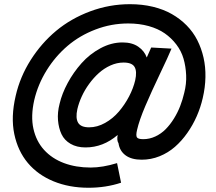

<svg xmlns="http://www.w3.org/2000/svg" viewBox="-20 -719 1024 909"><path d="M398.9 169.9Q307.6 169.9 233.4 139.4Q159.2 108.9 111.8 52.5Q64.5 -3.9 47.6 -84.5Q30.8 -165 54.2 -265.1Q74.7 -355 125.2 -434.8Q175.8 -514.6 245.8 -573Q315.9 -631.3 407 -665.3Q498 -699.2 595.2 -699.2Q653.3 -699.2 703.9 -687Q754.4 -674.8 793.7 -652.3Q833 -629.9 863.8 -598.6Q894.5 -567.4 914.1 -528.8Q933.6 -490.2 943.6 -446.3Q953.6 -402.3 952.6 -353.8Q951.7 -305.2 939.9 -254.9Q929.7 -210.4 911.4 -168.7Q893.1 -127 866.7 -89.4Q840.3 -51.8 808.1 -23.7Q775.9 4.4 735.4 20.8Q694.8 37.1 650.9 37.1Q602.5 37.1 574.5 16.4Q546.4 -4.4 541 -41Q532.2 -54.2 537.1 -80.1Q468.3 -21 384.8 -21Q343.3 -21 314 -38.1Q284.7 -55.2 271.2 -83.7Q257.8 -112.3 254.6 -149.7Q251.5 -187 262.2 -228Q273.4 -275.9 300.5 -326.2Q327.6 -376.5 366 -419.7Q404.3 -462.9 455.6 -490.5Q506.8 -518.1 560.1 -518.1Q605.5 -518.1 634.5 -498Q663.6 -478 674.8 -446.8L695.8 -494.1L792 -488.8Q776.9 -452.1 737.1 -368.9Q697.3 -285.6 668.2 -217.5Q639.2 -149.4 628.9 -104Q622.6 -77.6 628.2 -68.8Q633.8 -60.1 658.2 -60.1Q688 -60.1 715.6 -73Q743.2 -85.9 764.4 -107.4Q785.6 -128.9 803.5 -157.7Q821.3 -186.5 833 -216.8Q844.7 -247.1 852.1 -278.8Q863.3 -322.3 861.3 -363.5Q859.4 -404.8 848.9 -441.2Q838.4 -477.5 814.9 -508.3Q791.5 -539.1 760 -561Q728.5 -583 684.1 -595.5Q639.6 -607.9 586.9 -607.9Q506.8 -607.9 432.1 -579.3Q357.4 -550.8 299.8 -501.7Q242.2 -452.6 200.9 -386.2Q159.7 -319.8 142.1 -245.1Q125 -168.9 138.2 -109.6Q151.4 -50.3 188.7 -9.3Q226.1 31.7 282.7 53Q339.4 74.2 409.2 74.2Q465.8 74.2 534.2 53.2L553.2 146Q481.4 169.9 398.9 169.9ZM401.9 -116.2Q440.4 -116.2 477.5 -137Q514.6 -157.7 542.7 -190.7Q570.8 -223.6 591.1 -262.5Q611.3 -301.3 620.1 -338.9Q629.4 -380.9 617.2 -401.9Q605 -422.9 564.9 -422.9Q533.7 -422.9 503.2 -409.2Q472.7 -395.5 447.8 -373Q422.9 -350.6 402.1 -322Q381.3 -293.5 367.2 -262.7Q353 -231.9 346.2 -202.1Q336.9 -159.7 349.9 -137.9Q362.8 -116.2 401.9 -116.2Z"/></svg>

Font: HK Grotesk Legacy
Style: Bold Italic
Weight: 700
Italic angle: -13°
Designer: Alfredo Marco Pradil
Foundry: Hanken Design Co.
Version: Version 2.022;PS 002.022;hotconv 1.0.88;makeotf.lib2.5.64775